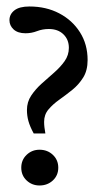

<svg xmlns="http://www.w3.org/2000/svg" viewBox="-20 -567 326 595"><path d="M84.5 -153.3Q72.8 -174.8 68.1 -191.7Q63.5 -208.5 63.5 -226.1Q63.5 -251 76.7 -270.8Q89.8 -290.5 109.1 -307.9Q128.4 -325.2 147.7 -342Q167 -358.9 180.2 -377.4Q193.4 -396 193.4 -418.9Q193.4 -444.3 176.5 -460.7Q159.7 -477.1 131.3 -477.1Q111.8 -477.1 94.7 -470.5Q77.6 -463.9 59.1 -463.9Q35.2 -463.9 22.2 -475.8Q9.3 -487.8 9.3 -504.4Q9.3 -522.9 24.7 -534.9Q40 -546.9 71.3 -546.9Q123 -546.9 163.6 -525.6Q204.1 -504.4 227.8 -467Q251.5 -429.7 251.5 -380.9Q251.5 -348.6 237.8 -326.7Q224.1 -304.7 204.1 -288.6Q184.1 -272.5 164.1 -258.3Q144 -244.1 130.4 -228Q116.7 -211.9 116.7 -189.5Q116.7 -181.2 117.7 -172.6Q118.7 -164.1 120.6 -153.3ZM102.5 7.8Q79.1 7.8 62.5 -7.8Q45.9 -23.4 45.9 -47.4Q45.9 -71.3 62.5 -87.2Q79.1 -103 102.5 -103Q127 -103 143.8 -87.2Q160.6 -71.3 160.6 -47.4Q160.6 -23.4 143.8 -7.8Q127 7.8 102.5 7.8Z"/></svg>

Font: Lateef
Style: Regular
Weight: 400
Designer: SIL International
Foundry: SIL International
Version: Version 4.200